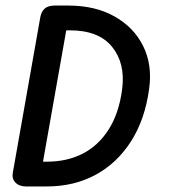

<svg xmlns="http://www.w3.org/2000/svg" viewBox="-20 -670 606 690"><path d="M516 -351Q501 -240 450.5 -161.5Q400 -83 323 -41.5Q246 0 149 0H71L89 -89H149Q221 -89 277.5 -118Q334 -147 371 -205.5Q408 -264 419 -350Q431 -442 383 -501.5Q335 -561 231 -561H168L176 -650H226Q322 -650 391.5 -611Q461 -572 494.5 -504.5Q528 -437 516 -351ZM26 -49 125 -609Q129 -629 141 -639.5Q153 -650 177 -650Q198 -650 214 -640.5Q230 -631 225 -600L126 -41Q122 -22 107.5 -11Q93 0 73 0Q49 0 35.5 -14Q22 -28 26 -49Z"/></svg>

Font: Edu QLD Beginners
Style: Regular
Weight: 400
Designer: Tina and Corey Anderson
Foundry: Google for Education
Version: Version 1.001